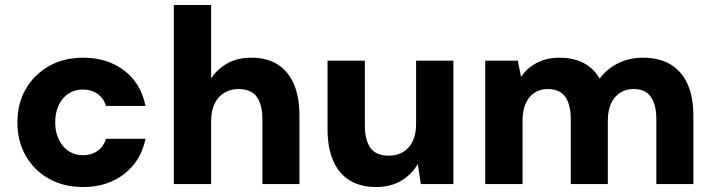

<svg xmlns="http://www.w3.org/2000/svg" viewBox="-20 -740 2864 772"><path d="M314 12Q236 12 176.5 -21.5Q117 -55 83.5 -113.5Q50 -172 50 -248Q50 -324 83.5 -382Q117 -440 176.5 -474Q236 -508 314 -508Q412 -508 479.5 -456.5Q547 -405 565 -314H406Q397 -345 372 -362.5Q347 -380 313 -380Q281 -380 256 -364Q231 -348 216.5 -318Q202 -288 202 -248Q202 -218 210.5 -194Q219 -170 233.5 -152.5Q248 -135 268.5 -125.5Q289 -116 313 -116Q336 -116 354.5 -123.5Q373 -131 386.5 -146Q400 -161 406 -182H565Q547 -93 479.5 -40.5Q412 12 314 12Z M679 0V-720H829V-425Q853 -462 894 -485Q935 -508 991 -508Q1054 -508 1097 -480.5Q1140 -453 1162 -401Q1184 -349 1184 -275V0H1035V-261Q1035 -319 1012.5 -350.5Q990 -382 938 -382Q907 -382 882 -367Q857 -352 843 -323.5Q829 -295 829 -255V0Z M1492 12Q1429 12 1385.5 -15Q1342 -42 1319.5 -94Q1297 -146 1297 -221V-496H1447V-235Q1447 -177 1469.5 -145.5Q1492 -114 1544 -114Q1576 -114 1601 -129Q1626 -144 1639.5 -172.5Q1653 -201 1653 -240V-496H1803V0H1672L1660 -81Q1637 -40 1594.5 -14Q1552 12 1492 12Z M1931 0V-496H2062L2075 -431Q2099 -466 2138 -487Q2177 -508 2230 -508Q2268 -508 2298 -498.5Q2328 -489 2351.5 -470.5Q2375 -452 2391 -424Q2420 -463 2465 -485.5Q2510 -508 2564 -508Q2632 -508 2677 -480.5Q2722 -453 2745 -401Q2768 -349 2768 -275V0H2619V-261Q2619 -319 2597 -350.5Q2575 -382 2528 -382Q2496 -382 2472.5 -366.5Q2449 -351 2436.5 -323Q2424 -295 2424 -255V0H2275V-261Q2275 -319 2253 -350.5Q2231 -382 2181 -382Q2152 -382 2129 -367Q2106 -352 2093.5 -323.5Q2081 -295 2081 -255V0Z"/></svg>

Font: DM Sans 24pt Black
Style: Regular
Weight: 900
Designer: Colophon Foundry, Jonny Pinhorn
Foundry: Colophon Foundry
Version: Version 4.004;gftools[0.9.30]